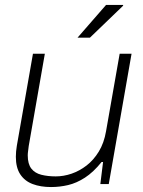

<svg xmlns="http://www.w3.org/2000/svg" viewBox="-20 -743 578 775"><path d="M186 12Q144 12 112 0Q80 -12 62 -39Q44 -66 44 -110Q44 -121 45 -132Q46 -143 48 -155L113 -526H161L96 -154Q95 -144 93.5 -134Q92 -124 92 -116Q92 -81 106.5 -62.5Q121 -44 147 -37.5Q173 -31 205 -31Q237 -31 269 -42Q301 -53 329.5 -75Q358 -97 379 -131.5Q400 -166 408 -213L463 -526H511L419 0H385L396 -89H390Q357 -48 323 -26Q289 -4 255 4Q221 12 186 12ZM293 -591 408 -723H477V-720L343 -591Z"/></svg>

Font: Archivo SemiBold Thin
Style: Italic
Weight: 250
Italic angle: -10°
Version: Version 2.001